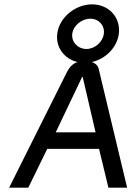

<svg xmlns="http://www.w3.org/2000/svg" viewBox="-20 -862 627 882"><path d="M357 -508H360L419 -254H236ZM433 -547C429 -562 417 -572 402 -577C465 -591 518 -644 526 -707C535 -782 480 -842 403 -842C326 -842 252 -782 243 -707C235 -644 276 -591 336 -577C300 -565 290 -534 278 -512L22 0H110L197 -178H435L478 0H564ZM395 -776C434 -776 462 -745 457 -707C452 -669 416 -637 377 -637C338 -637 307 -669 312 -707C317 -745 355 -776 395 -776Z"/></svg>

Font: Charger
Style: BdIt
Weight: 400
Designer: Jasper
Foundry: Cannot Into Space Fonts
Version: Version 0.98